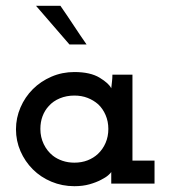

<svg xmlns="http://www.w3.org/2000/svg" viewBox="-20 -632 587 661"><path d="M512 0V-79H436V-375H367Q367 -363 365.5 -350.5Q364 -338 363 -328Q355 -345 323 -364.5Q291 -384 236 -384Q194 -384 157 -368Q120 -352 93 -325Q66 -298 50.5 -262Q35 -226 35 -187Q35 -147 50.5 -111.5Q66 -76 93 -49Q120 -22 157 -6.5Q194 9 236 9Q265 9 288 2.5Q311 -4 328 -13Q344 -21 353 -29Q362 -37 363 -40Q363 -33 363 -30Q363 -27 363 -20V0ZM236 -303Q261 -303 281.5 -295Q302 -287 318 -273Q334 -258 343.5 -236Q353 -214 353 -188Q353 -162 343.5 -140Q334 -118 317 -102Q302 -88 281.5 -80Q261 -72 236 -72Q214 -72 195 -78.5Q176 -85 162 -96Q142 -112 130.5 -136Q119 -160 119 -188Q119 -212 126.5 -232Q134 -252 148 -267Q163 -284 186 -293.5Q209 -303 236 -303ZM278 -479Q255 -512 233 -545.5Q211 -579 188 -612H104Q133 -579 161.5 -545.5Q190 -512 219 -479Z"/></svg>

Font: Josefin Slab Thin
Style: Bold
Weight: 700
Version: Version 2.000